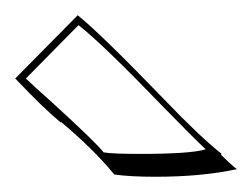

<svg xmlns="http://www.w3.org/2000/svg" viewBox="-21 -723 331 252"><path d="M-1 -620 81 -703Q112 -678 195 -592Q242 -543 270 -521L269 -520Q283 -506 290 -501Q244 -491 183 -491Q149 -491 129 -494Q101 -528 59 -563V-562Q37 -580 -1 -620ZM82 -690 13 -620 14 -619Q21 -612 48 -588Q105 -536 115 -523Q127 -521 163 -521Q229 -521 249 -527Q233 -542 193 -583Q113 -666 82 -690Z"/></svg>

Font: Londrina Shadow
Style: Regular
Weight: 400
Designer: Marcelo Magalhaes
Foundry: Marcelo Magalhães
Version: Version 1.001 2011